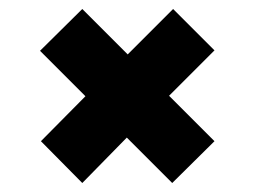

<svg xmlns="http://www.w3.org/2000/svg" viewBox="-20 -467 566 427"><path d="M163 -60 71 -153 170 -253 69 -354 163 -447 264 -346 365 -447 457 -355 356 -254 457 -153 363 -60 262 -161Z"/></svg>

Font: Saira ExtraBold
Style: Regular
Weight: 800
Designer: Hector Gatti with collaboration of the Omnibus-Type team
Foundry: Omnibus-Type
Version: Version 1.100; ttfautohint (v1.8.3)